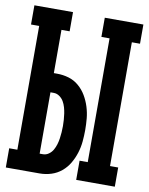

<svg xmlns="http://www.w3.org/2000/svg" viewBox="-83 -796 666 857"><g transform="rotate(10 250.0 -367.5)"><path d="M322 0V-87H359V-648H322V-735H497V-648H460V-87H497V0ZM3 0V-87H40V-648H3V-735H178V-648H141V-452H156Q183 -452 208.5 -444.5Q234 -437 254.5 -419.5Q275 -402 288.5 -379Q302 -356 310 -330.5Q318 -305 320.5 -279Q323 -253 323 -226Q323 -200 320.5 -173.5Q318 -147 310 -121.5Q302 -96 288.5 -73Q275 -50 254.5 -33Q234 -16 208.5 -8Q183 0 156 0ZM141 -87H156Q170 -87 182 -95.5Q194 -104 201 -116.5Q208 -129 212 -142.5Q216 -156 218 -170Q220 -184 221 -198Q222 -212 222 -226Q222 -240 221 -254Q220 -268 218 -282Q216 -296 212 -310Q208 -324 201 -336Q194 -348 182 -356.5Q170 -365 156 -365H141Z"/></g></svg>

Font: Iosevka Curly Slab
Style: Bold
Weight: 700
Monospace: yes
Designer: Belleve Invis
Foundry: Belleve Invis
Version: Version 22.1.2; ttfautohint (v1.8.4)